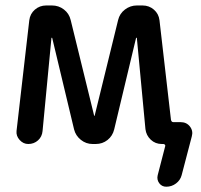

<svg xmlns="http://www.w3.org/2000/svg" viewBox="-20 -540 753 720"><path d="M85.9 0Q67.4 0 53.7 -15.1Q40 -30.3 42 -48.8L89.8 -463.9Q92.8 -488.3 110.8 -503.9Q128.9 -519.5 153.3 -519.5H174.8Q200.2 -519.5 219.7 -504.4Q239.3 -489.3 245.1 -464.8L333 -106.4Q333 -105.5 334 -105.5Q335 -105.5 335 -106.4L422.9 -464.8Q428.7 -489.3 448.7 -504.4Q468.8 -519.5 493.2 -519.5H514.6Q539.1 -519.5 557.1 -503.9Q575.2 -488.3 578.1 -463.9L621.1 -90.8Q623 -82 629.9 -82H657.2Q679.7 -82 692.4 -65.4Q705.1 -48.8 699.2 -28.3L661.1 117.2Q656.2 135.7 640.1 147.9Q624 160.2 603.5 160.2Q586.9 160.2 577.1 147Q567.4 133.8 571.3 117.2L599.6 7.8Q600.6 4.9 598.1 2.4Q595.7 0 592.8 0H586.9Q562.5 0 545.4 -16.1Q528.3 -32.2 525.4 -55.7L493.2 -397.5Q493.2 -398.4 492.2 -398.4Q490.2 -398.4 490.2 -397.5L408.2 -54.7Q402.3 -30.3 383.3 -15.1Q364.3 0 338.9 0H327.1Q302.7 0 283.2 -15.6Q263.7 -31.2 257.8 -54.7L175.8 -397.5Q175.8 -398.4 173.8 -398.4Q172.9 -398.4 172.9 -397.5L139.6 -48.8Q137.7 -27.3 122.6 -13.7Q107.4 0 85.9 0Z"/></svg>

Font: Rounded Mgen+ 2p medium
Style: Regular
Weight: 500
Designer: [Source Han Sans]
Ryoko NISHIZUKA  (kana & ideographs); Paul D. Hunt (Latin, Greek & Cyrillic); Wenlong ZHANG  (bopomofo
Version: Version 1.059.20150602